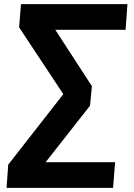

<svg xmlns="http://www.w3.org/2000/svg" viewBox="-20 -732 651 934"><path d="M600 -712 591 -587H249L427 -313L418 -218L202 57H540L530 182H12L20 69L288 -274L73 -599L82 -712Z"/></svg>

Font: Muli ExtraBold
Style: Italic
Weight: 800
Italic angle: -4.541°
Designer: Vernon Adams
Foundry: Vernon Adams
Version: Version 2.000